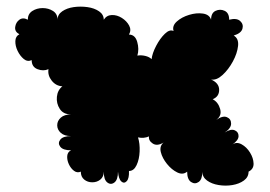

<svg xmlns="http://www.w3.org/2000/svg" viewBox="-20 -556 836 594"><path d="M749 -25Q749 -8 734.5 2.5Q720 13 699 16.5Q678 20 656.5 16.5Q635 13 620.5 2.5Q606 -8 606 -25Q606 -1 594.5 7Q583 15 571 7Q559 -1 559 -25Q546 -14 528.5 -22.5Q511 -31 496.5 -49Q482 -67 477.5 -85.5Q473 -104 486 -115Q466 -103 452.5 -112Q439 -121 441 -134Q425 -127 407 -131Q413 -112 412 -87.5Q411 -63 402.5 -45Q394 -27 379 -27Q380 -4 372 4.5Q364 13 355.5 5.5Q347 -2 345 -25Q345 0 334 8.5Q323 17 312 8.5Q301 0 301 -25Q301 -9 290.5 -0.5Q280 8 265.5 8Q251 8 240.5 -0.5Q230 -9 230 -25Q219 -20 209 -27.5Q199 -35 193 -48Q187 -61 188 -73.5Q189 -86 200 -91Q175 -91 166.5 -102Q158 -113 166.5 -124Q175 -135 200 -135Q179 -135 168 -145Q157 -155 157 -168.5Q157 -182 168 -192Q179 -202 200 -202Q176 -202 165 -219Q154 -236 156 -256.5Q158 -277 173 -289Q153 -290 140 -306.5Q127 -323 130 -342Q114 -335 96 -342Q78 -349 78 -370Q65 -364 53.5 -373.5Q42 -383 34.5 -398.5Q27 -414 27.5 -429Q28 -444 40 -450Q25 -458 27 -472.5Q29 -487 40 -495Q51 -503 66 -495Q66 -513 80 -522Q94 -531 112 -531Q130 -531 144 -522Q158 -513 158 -495Q158 -511 172.5 -521Q187 -531 208 -534Q229 -537 250.5 -534Q272 -531 286.5 -521Q301 -511 301 -495Q310 -509 326 -509.5Q342 -510 357 -500.5Q372 -491 379.5 -477Q387 -463 379 -449Q398 -449 404.5 -426.5Q411 -404 405 -384Q417 -386 429.5 -383Q442 -380 449 -373Q451 -391 463 -414Q475 -437 490 -451.5Q505 -466 517 -460Q512 -476 527 -489.5Q542 -503 565 -510Q588 -517 608 -514Q628 -511 633 -495Q633 -516 647 -522.5Q661 -529 675 -522.5Q689 -516 689 -495Q712 -501 723 -491Q734 -481 730 -467Q726 -453 703 -446Q719 -437 716.5 -414Q714 -391 700.5 -366Q687 -341 668.5 -324Q650 -307 633 -310Q658 -299 658 -278Q658 -257 638 -249Q655 -240 661 -219Q667 -198 649 -185Q669 -199 682 -193.5Q695 -188 695 -173.5Q695 -159 675 -146Q694 -158 706 -153Q718 -148 718 -135Q718 -122 699 -109Q712 -118 727.5 -109.5Q743 -101 753.5 -84Q764 -67 764.5 -50Q765 -33 749 -25Z"/></svg>

Font: Rubik Bubbles
Style: Regular
Weight: 400
Designer: Hubert and Fischer, NaN
Foundry: Hubert and Fischer, NaN
Version: Version 2.200